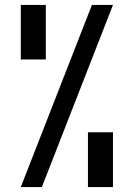

<svg xmlns="http://www.w3.org/2000/svg" viewBox="-20 -755 540 775"><path d="M64 -515V-735H165V-515ZM64 0 351 -735H436L149 0ZM335 0V-221H436V0Z"/></svg>

Font: Iosevka Julsh Curly
Style: Regular
Weight: 400
Designer: Belleve Invis
Foundry: Belleve Invis
Version: Version 15.0.2; ttfautohint (v1.8.4)